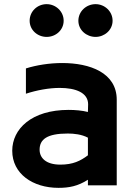

<svg xmlns="http://www.w3.org/2000/svg" viewBox="-20 -841 654 926"><path d="M404 26V53H543V-360C543 -490 414 -537 280 -537C219 -537 156 -527 105 -511V-389C157 -406 216 -417 268 -417C345 -417 405 -394 405 -338L404 -301C376 -308 343 -311 311 -311C132 -311 39 -219 39 -114C39 -3 138 65 262 65C313 65 355 57 404 26ZM404 -177V-92C368 -65 332 -47 271 -47C201 -47 171 -80 171 -119C171 -169 207 -197 307 -197C337 -197 374 -193 404 -177ZM523 -741C523 -786 485 -821 441 -821C396 -821 358 -786 358 -741C358 -696 397 -663 441 -663C484 -663 523 -696 523 -741ZM287 -741C287 -786 249 -821 205 -821C160 -821 123 -786 123 -741C123 -696 161 -663 205 -663C249 -663 287 -696 287 -741Z"/></svg>

Font: LINE Seed JP_OTF Bold
Style: Regular
Weight: 700
Designer: LINE & Fontrix & Fontworks
Version: Version 1.009